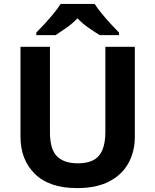

<svg xmlns="http://www.w3.org/2000/svg" viewBox="-20 -954 796 984"><path d="M671 -252Q671 -178 638.5 -118.5Q606 -59 540.5 -24.5Q475 10 375 10Q233 10 159 -62.5Q85 -135 85 -254V-714H236V-277Q236 -189 272 -153Q308 -117 379 -117Q429 -117 460 -134Q491 -151 505.5 -187Q520 -223 520 -278V-714H671ZM465 -934Q479 -912 501.5 -884.5Q524 -857 548 -831Q572 -805 590 -787V-774H491Q465 -790 434 -811.5Q403 -833 377 -860Q351 -833 321 -812Q291 -791 265 -774H166V-787Q185 -806 208.5 -831.5Q232 -857 254.5 -884.5Q277 -912 291 -934Z"/></svg>

Font: Noto Sans Armenian
Style: Bold
Weight: 700
Version: Version 2.007